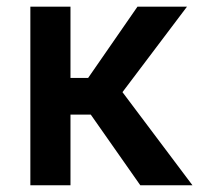

<svg xmlns="http://www.w3.org/2000/svg" viewBox="-20 -548 594 568"><path d="M248.5 -209H188.5V0H69.8V-528.3H188.5V-317.4H240.7L386.7 -528.3H533.2L342.3 -275.4L549.3 0H395Z"/></svg>

Font: Roboto Medium
Style: Regular
Weight: 500
Designer: Google
Version: Version 2.134; 2016; ttfautohint (v1.6)